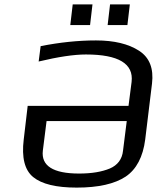

<svg xmlns="http://www.w3.org/2000/svg" viewBox="-20 -844 721 874"><path d="M106 -362 88 -209C78 -127 92 -70 131 -38C170 -6 236 10 329 10C428 10 502 -7 552 -40C601 -73 631 -130 641 -209L672 -464C680 -532 661 -582 613 -613C565 -644 500 -660 417 -660C335 -660 251 -651 165 -634L156 -564C244 -585 316 -596 371 -596C520 -596 589 -554 579 -471L565 -362ZM192 -293H557L540 -158C536 -119 515 -92 480 -77C444 -62 398 -54 340 -54C222 -54 167 -89 175 -158ZM390 -730 401 -824H311L300 -730ZM560 -730 571 -824H481L470 -730Z"/></svg>

Font: Gamestation Text
Style: Italic
Weight: 400
Designer: Jonas Hecksher
Foundry: Jonas Hecksher, Playtypeª, e-types AS
Version: Version 1.003